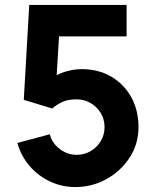

<svg xmlns="http://www.w3.org/2000/svg" viewBox="-20 -740 629 775"><path d="M284 15Q229.5 15 181.8 -7.5Q134 -30 99.5 -70Q65 -110 50 -163L181 -198Q187.5 -172.5 204.2 -154Q221 -135.5 243.2 -125.2Q265.5 -115 289 -115Q320 -115 345.8 -130Q371.5 -145 386.8 -170.5Q402 -196 402 -227Q402 -258 386.8 -283.5Q371.5 -309 345.8 -324Q320 -339 289 -339Q251 -339 227 -326.2Q203 -313.5 191 -302L76 -337L98 -720H491V-593H173L221 -638L206 -391L183 -419Q210 -441 244.5 -451Q279 -461 309 -461Q377 -461 428.8 -430.8Q480.5 -400.5 509.8 -347.8Q539 -295 539 -227Q539 -159 503.5 -104.2Q468 -49.5 410 -17.2Q352 15 284 15Z"/></svg>

Font: Manrope ExtraLight ExtraBold
Style: Regular
Weight: 800
Version: Version 4.504